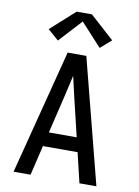

<svg xmlns="http://www.w3.org/2000/svg" viewBox="-104 -1046 807 1114"><g transform="rotate(10 300.0 -489.0)"><path d="M56 0 245 -735H355L544 0H444L402 -176H198L156 0ZM382 -260 327 -490Q320 -519 313.5 -548.5Q307 -578 300 -608Q293 -578 286.5 -548.5Q280 -519 273 -490L218 -260ZM177 -794 113 -850 255 -978H345L487 -850L423 -794L300 -928Z"/></g></svg>

Font: Iosevka SS04 Medium Extended
Style: Regular
Weight: 500
Width: 7
Monospace: yes
Designer: Belleve Invis
Foundry: Belleve Invis
Version: Version 19.0.0; ttfautohint (v1.8.4)